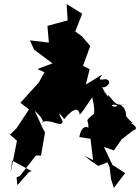

<svg xmlns="http://www.w3.org/2000/svg" viewBox="-20 -881 693 951"><path d="M62 -2 79 -10 158 -111 183 -110 203 -225 194 -241 152 -332C202 -289 195 -267 186 -275C232 -297 282 -245 291 -279C268 -322 265 -334 298 -291C298 -291 366 -379 375 -313C396 -332 451 -429 455 -417C414 -421 452 -388 446 -318C386 -270 430 -295 414 -230C442 -244 385 -284 373 -201C383 -206 472 -175 426 -213L441 -88L399 -109L426 -87L467 -59L512 -77L523 -53L530 6L544 50L600 -24L537 -64L495 -153L544 -136L583 -191L638 -234C685 -248 607 -279 637 -271C594 -313 608 -304 604 -309C607 -374 528 -349 596 -363C535 -354 546 -398 489 -429C540 -408 507 -372 490 -359C527 -331 515 -393 600 -341C547 -394 576 -335 532 -358C563 -371 511 -384 484 -456C491 -430 551 -480 502 -489C451 -479 485 -502 485 -511L405 -462L424 -538L391 -555L427 -653L386 -701L353 -725L387 -813L310 -861L315 -780L215 -753L222 -670L128 -681L149 -635L240 -567L165 -539L200 -523L172 -472L81 -372L129 -335L140 -364L62 -246L31 -215L18 -224L64 -184L32 -23L40 -86L137 -33L124 -29L66 36Z"/></svg>

Font: Hussar Lance
Style: ExBdObl
Weight: 700
Foundry: Cannot Into Space Fonts, PlusOne Fonts
Version: Version 2.270